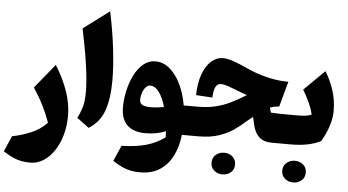

<svg xmlns="http://www.w3.org/2000/svg" viewBox="-66 -953 2474 1365"><g transform="rotate(5 1171.0 -270.0)"><path d="M432.6 -65.4Q432.6 9.8 414.1 74.7Q395.5 139.6 362.5 188Q329.6 236.3 286.6 263.4Q243.7 290.5 194.3 290.5Q161.6 290.5 132.3 285.4Q103 280.3 71.5 266.4Q40 252.4 0 226.6L48.8 114.7Q115.7 102.1 182.1 74.5Q248.5 46.9 294.9 -3.4Q272.5 -66.4 243.2 -124.8Q213.9 -183.1 173.3 -244.1L314.9 -417.5Q374 -321.8 403.3 -234.9Q432.6 -147.9 432.6 -65.4Z M666.5 -830.6Q695.3 -693.8 710.2 -567.6Q725.1 -441.4 725.1 -343.8Q725.1 -213.4 694.8 -127Q664.6 -40.5 585.9 7.8L499.5 -56.2Q521 -96.7 532.7 -138.2Q544.4 -179.7 544.4 -244.6Q544.4 -318.8 529.3 -428Q514.2 -537.1 481.9 -692.9Z M1019 -504.4Q1075.2 -504.4 1121.3 -465.1Q1167.5 -425.8 1199.5 -359.1Q1231.4 -292.5 1245.6 -209.5H1298.8V0H1251Q1241.7 83.5 1209 149.4Q1176.3 215.3 1118.9 253.2Q1061.5 291 977.1 291Q943.8 291 914.3 285.9Q884.8 280.8 853 266.6Q821.3 252.4 781.2 226.6L830.1 114.7Q935.1 112.3 1007.8 91.1Q1080.6 69.8 1137.7 26.9Q1137.7 7.3 1136.2 -16.1Q1107.4 -3.9 1070.1 3.4Q1032.7 10.7 988.8 10.7Q906.2 10.7 861.3 -31.7Q816.4 -74.2 816.4 -158.7Q816.4 -216.8 829.8 -277.6Q843.3 -338.4 869.1 -389.9Q895 -441.4 932.6 -472.9Q970.2 -504.4 1019 -504.4ZM997.1 -329.6Q978.5 -329.6 964.1 -313Q949.7 -296.4 941.7 -272.5Q933.6 -248.5 933.6 -226.1Q933.6 -195.8 954.8 -186.3Q976.1 -176.8 1010.7 -176.8Q1034.7 -176.8 1060.1 -179.4Q1085.4 -182.1 1106.9 -186Q1089.4 -250 1060.5 -289.8Q1031.7 -329.6 997.1 -329.6Z M1495.6 -569.3Q1524.4 -569.3 1566.9 -555.2Q1609.4 -541 1664.1 -515.6Q1737.3 -481.4 1815.9 -461.7Q1894.5 -441.9 1972.2 -441.9L1922.4 -260.7Q1891.1 -260.3 1857.4 -247.6L1867.2 -212.9Q1901.9 -210.9 1935.3 -210.2Q1968.8 -209.5 2003.4 -209.5H2011.7V0H1897.5Q1834.5 0 1802.2 -29.5Q1770 -59.1 1757.3 -112.8L1744.1 -170.9Q1734.4 -163.6 1724.1 -155.8Q1713.9 -147.9 1704.1 -139.6Q1668 -106.4 1622.6 -74.2Q1577.1 -42 1515.6 -21Q1454.1 0 1368.7 0H1298.8Q1288.1 0 1282.5 -8.3Q1276.9 -16.6 1276.9 -39.6V-170.4Q1276.9 -193.4 1282.5 -201.4Q1288.1 -209.5 1298.8 -209.5H1344.2Q1418 -209.5 1474.6 -223.6Q1531.2 -237.8 1581.8 -262.9Q1632.3 -288.1 1686.5 -321.8Q1654.8 -333.5 1627.9 -343.8Q1601.1 -354 1572.8 -364.7Q1522 -384.3 1497.1 -384.3Q1471.2 -384.3 1458.5 -359.9Q1445.8 -335.4 1443.4 -283.2L1326.7 -290.5Q1328.6 -379.4 1351.8 -441.7Q1375 -503.9 1412.8 -536.6Q1450.7 -569.3 1495.6 -569.3ZM1478 177.7Q1478 142.6 1502.7 121.3Q1527.3 100.1 1562 100.1Q1597.2 100.1 1621.6 121.3Q1646 142.6 1646 177.7Q1646 212.4 1621.6 233.6Q1597.2 254.9 1562 254.9Q1527.3 254.9 1502.7 233.6Q1478 212.4 1478 177.7Z M1983.9 190.9Q1983.9 155.8 2008.5 134.5Q2033.2 113.3 2067.9 113.3Q2103 113.3 2127.4 134.5Q2151.9 155.8 2151.9 190.9Q2151.9 225.6 2127.4 246.8Q2103 268.1 2067.9 268.1Q2033.2 268.1 2008.5 246.8Q1983.9 225.6 1983.9 190.9ZM2011.7 0Q2001 0 1995.4 -8.3Q1989.7 -16.6 1989.7 -39.6V-170.4Q1989.7 -193.4 1995.4 -201.4Q2001 -209.5 2011.7 -209.5H2061.5Q2090.3 -209.5 2114 -212.6Q2137.7 -215.8 2157.2 -223.6Q2148.9 -264.2 2127.7 -309.8Q2106.4 -355.5 2082 -395.5L2228 -540Q2261.2 -489.7 2286.1 -417.5Q2311 -345.2 2311 -263.7Q2311 -210.4 2292 -152.8Q2272.9 -95.2 2240.7 -42Q2196.3 -20 2143.8 -10Q2091.3 0 2028.3 0Z"/></g></svg>

Font: Pinar DS4-ExtraBold
Style: Regular
Weight: 800
Designer: Amin Abedi
Version: Version 2.000